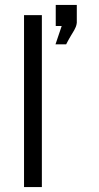

<svg xmlns="http://www.w3.org/2000/svg" viewBox="-20 -755 399 775"><path d="M204 -576 229 -650H205V-735H290V-663Q289 -654 286 -646.5Q283 -639 279.5 -633Q276 -627 266 -610.5Q256 -594 247 -576ZM77 0V-694H149V0Z"/></svg>

Font: Coval
Style: ExtraLight
Weight: 250
Foundry: Context Ltd
Version: Version 001.000